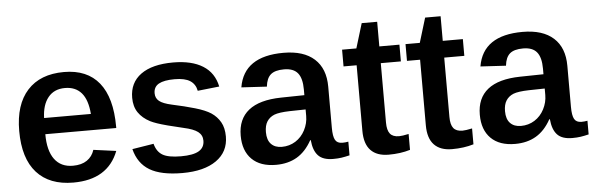

<svg xmlns="http://www.w3.org/2000/svg" viewBox="-45 -794 2929 948"><g transform="rotate(-5 1419.5 -320.0)"><path d="M167 -240.2Q167 -158.7 198.5 -116Q230 -73.2 289.6 -73.2Q332.5 -73.2 359.4 -91.6Q386.2 -109.9 396.5 -142.6L508.8 -127.4Q455.6 9.8 284.7 9.8Q166.5 9.8 103.3 -60.5Q40 -130.9 40 -267.1Q40 -397.9 103.8 -468Q167.5 -538.1 285.2 -538.1Q399.9 -538.1 459.2 -464.4Q518.6 -390.6 518.6 -247.1V-240.2ZM399.9 -320.3Q394.5 -390.6 365 -424.8Q335.4 -459 283.2 -459Q229.5 -459 199.7 -422.1Q169.9 -385.3 168 -320.3Z M1054.2 -151.4Q1054.2 -75.7 993.7 -33Q933.1 9.8 825.2 9.8Q719.7 9.8 663.3 -23.9Q606.9 -57.6 588.9 -129.4L695.3 -146.5Q705.6 -106.9 734.1 -90.1Q762.7 -73.2 825.2 -73.2Q885.7 -73.2 913.8 -89.8Q941.9 -106.4 941.9 -140.6Q941.9 -168 920.4 -184.6Q898.9 -201.2 849.1 -211.9Q804.7 -222.2 773.2 -230.5Q741.7 -238.8 721.2 -245.8Q700.7 -252.9 688 -259.3Q650.4 -278.8 630.1 -308.6Q609.9 -338.4 609.9 -381.8Q609.9 -456.5 666 -497.3Q722.2 -538.1 826.2 -538.1Q918 -538.1 973.4 -503.4Q1028.8 -468.8 1043 -399.9L935.5 -388.2Q929.2 -421.4 903.3 -438.2Q877.4 -455.1 826.2 -455.1Q773.9 -455.1 748 -440.7Q722.2 -426.3 722.2 -394.5Q722.2 -370.1 740.2 -355.5Q758.3 -340.8 802.7 -331.1Q864.7 -317.9 915 -303.2Q965.3 -288.6 993.2 -270.5Q1021.5 -251.5 1037.8 -222.9Q1054.2 -194.3 1054.2 -151.4Z M1289.1 9.8Q1211.4 9.8 1169.4 -32Q1127.4 -73.7 1127.4 -148.9Q1127.4 -231 1181.2 -273.9Q1234.9 -316.9 1342.3 -318.8L1458 -320.8V-348.6Q1458 -404.3 1436.8 -430.4Q1415.5 -456.5 1368.7 -456.5Q1323.7 -456.5 1302.7 -438.2Q1281.7 -419.9 1277.3 -378.9L1151.4 -386.2Q1176.8 -538.1 1373 -538.1Q1473.1 -538.1 1526.1 -490Q1579.1 -441.9 1579.1 -352.5V-148.4Q1579.1 -106 1589.1 -88.1Q1599.1 -70.3 1624.5 -70.3Q1639.2 -70.3 1654.3 -73.2V-5.4Q1631.8 0 1614 2.7Q1596.2 5.4 1572.8 5.4Q1522 5.4 1498.3 -20Q1474.6 -45.4 1470.2 -96.7H1467.3Q1437 -42 1393.1 -16.1Q1349.1 9.8 1289.1 9.8ZM1458 -250 1378.9 -248.5Q1326.2 -247.1 1302.2 -237.8Q1278.3 -228 1265.6 -208Q1252.9 -188 1252.9 -155.3Q1252.9 -116.2 1272.2 -96.2Q1291.5 -76.2 1325.2 -76.2Q1362.8 -76.2 1393.1 -95.2Q1423.3 -114.3 1440.7 -147.7Q1458 -181.2 1458 -217.8Z M1954.1 -6.3Q1906.2 8.3 1847.2 8.3Q1789.1 8.3 1758.5 -23.7Q1728 -55.7 1728 -120.1V-445.3H1663.1V-528.3H1733.9L1771 -650.4H1847.7V-528.3H1947.3V-445.3H1847.7V-150.9Q1847.7 -112.8 1861.6 -95.5Q1875.5 -78.1 1906.2 -78.1Q1921.9 -78.1 1954.1 -85Z M2268.6 -6.3Q2220.7 8.3 2161.6 8.3Q2103.5 8.3 2073 -23.7Q2042.5 -55.7 2042.5 -120.1V-445.3H1977.5V-528.3H2048.3L2085.4 -650.4H2162.1V-528.3H2261.7V-445.3H2162.1V-150.9Q2162.1 -112.8 2176 -95.5Q2189.9 -78.1 2220.7 -78.1Q2236.3 -78.1 2268.6 -85Z M2474.1 9.8Q2396.5 9.8 2354.5 -32Q2312.5 -73.7 2312.5 -148.9Q2312.5 -231 2366.2 -273.9Q2419.9 -316.9 2527.3 -318.8L2643.1 -320.8V-348.6Q2643.1 -404.3 2621.8 -430.4Q2600.6 -456.5 2553.7 -456.5Q2508.8 -456.5 2487.8 -438.2Q2466.8 -419.9 2462.4 -378.9L2336.4 -386.2Q2361.8 -538.1 2558.1 -538.1Q2658.2 -538.1 2711.2 -490Q2764.2 -441.9 2764.2 -352.5V-148.4Q2764.2 -106 2774.2 -88.1Q2784.2 -70.3 2809.6 -70.3Q2824.2 -70.3 2839.4 -73.2V-5.4Q2816.9 0 2799.1 2.7Q2781.2 5.4 2757.8 5.4Q2707 5.4 2683.3 -20Q2659.7 -45.4 2655.3 -96.7H2652.3Q2622.1 -42 2578.1 -16.1Q2534.2 9.8 2474.1 9.8ZM2643.1 -250 2564 -248.5Q2511.2 -247.1 2487.3 -237.8Q2463.4 -228 2450.7 -208Q2438 -188 2438 -155.3Q2438 -116.2 2457.3 -96.2Q2476.6 -76.2 2510.3 -76.2Q2547.9 -76.2 2578.1 -95.2Q2608.4 -114.3 2625.7 -147.7Q2643.1 -181.2 2643.1 -217.8Z"/></g></svg>

Font: Arimo SemiBold
Style: Regular
Weight: 600
Designer: Steve Matteson
Foundry: Monotype Imaging Inc.
Version: Version 1.33